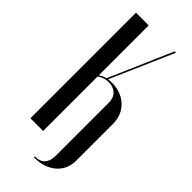

<svg xmlns="http://www.w3.org/2000/svg" viewBox="-262 -740 899 899"><g transform="rotate(45 187.0 -290.5)"><path d="M128 -699V-369Q145 -380 163 -384L300 -699H309L172 -386Q177 -387 182.5 -387.5Q188 -388 193 -388Q257 -388 296.5 -351Q336 -314 336 -254V-13Q336 47 294.5 82.5Q253 118 184 118L185 112Q252 112 252 39V-311Q252 -343 233.5 -361Q215 -379 183 -379Q154 -379 128 -361V0H44V-699Z"/></g></svg>

Font: Moniqa SemBd Narrow Display
Style: Regular
Weight: 600
Width: 4
Designer: Rajesh Rajput
Foundry: Rajesh Rajput
Version: Version 1.000